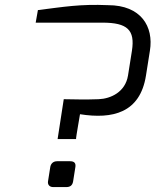

<svg xmlns="http://www.w3.org/2000/svg" viewBox="-20 -760 632 780"><path d="M175 -23C173 -9 182 0 196 0H249C263 0 274 -5 277 -23L286 -80C289 -96 283 -105 265 -105H212C196 -105 186 -95 184 -80ZM125 -668H396C498 -668 529 -638 516 -554L500 -453C489 -386 430 -359 381 -357C323 -355 297 -356 239 -357L214 -195H289C288 -201 305 -293 305 -296C437 -275 549 -301 573 -453L589 -554C605 -652 553 -739 419 -739C305 -744 238 -732 134 -719Z"/></svg>

Font: Exo
Style: Regular Italic
Weight: 400
Designer: Natanael Gama
Version: Version 1.00